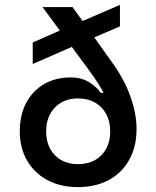

<svg xmlns="http://www.w3.org/2000/svg" viewBox="-20 -759 640 786"><path d="M299 7Q228 7 174.5 -21.5Q121 -50 91 -101.5Q61 -153 61 -221Q61 -288 87 -337.5Q113 -387 160 -414.5Q207 -442 270 -442Q316 -442 348 -420.5Q380 -399 392 -379H404Q401 -386 384.5 -413Q368 -440 336 -483L274 -567L114 -497V-585L225 -634L154 -730H277L318 -673L471 -739V-651L366 -606L437 -506Q487 -438 513 -366.5Q539 -295 539 -231Q539 -159 509.5 -105.5Q480 -52 426 -22.5Q372 7 299 7ZM299 -87Q359 -87 395 -123.5Q431 -160 431 -221Q431 -282 395 -319Q359 -356 299 -356Q241 -356 205 -319Q169 -282 169 -221Q169 -160 205 -123.5Q241 -87 299 -87Z"/></svg>

Font: Tiny SemiBold
Style: Regular
Weight: 600
Designer: Philipp Nurullin, Konstantin Bulenkov
Foundry: JetBrains
Version: Version 2.251; ttfautohint (v1.8.4.7-5d5b)